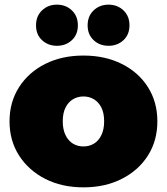

<svg xmlns="http://www.w3.org/2000/svg" viewBox="-20 -796 718 826"><path d="M339 10Q246 10 174.5 -26.5Q103 -63 62 -127Q21 -191 21 -274Q21 -357 62 -421Q103 -485 174.5 -521Q246 -557 339 -557Q432 -557 504 -521Q576 -485 616.5 -421Q657 -357 657 -274Q657 -191 616.5 -127Q576 -63 504 -26.5Q432 10 339 10ZM339 -166Q364 -166 384 -178Q404 -190 416 -214.5Q428 -239 428 -274Q428 -310 416 -333.5Q404 -357 384 -369Q364 -381 339 -381Q314 -381 294 -369Q274 -357 262 -333.5Q250 -310 250 -274Q250 -239 262 -214.5Q274 -190 294 -178Q314 -166 339 -166ZM447 -599Q409 -599 383 -623Q357 -647 357 -687Q357 -727 383 -751.5Q409 -776 447 -776Q485 -776 511 -751.5Q537 -727 537 -687Q537 -647 511 -623Q485 -599 447 -599ZM225 -599Q187 -599 161 -623Q135 -647 135 -687Q135 -727 161 -751.5Q187 -776 225 -776Q263 -776 289 -751.5Q315 -727 315 -687Q315 -647 289 -623Q263 -599 225 -599Z"/></svg>

Font: MOST Montserrat Black
Style: Regular
Weight: 900
Designer: Julieta Ulanovsky
Foundry: Julieta Ulanovsky
Version: Version 8.000;March 11, 2024;FontCreator 15.0.0.2926 64-bit